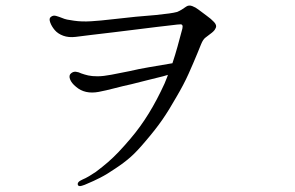

<svg xmlns="http://www.w3.org/2000/svg" viewBox="-20 -679 1040 677"><path d="M680 -645Q670 -653 658 -657.5Q646 -662 637 -656Q627 -649 620.5 -645Q614 -641 605 -637Q594 -634 576 -631.5Q558 -629 529 -626Q500 -624 459 -620Q418 -616 376 -611Q334 -606 301 -604Q268 -602 241 -606Q226 -608 216.5 -610Q207 -612 198 -616Q188 -620 177.5 -623Q167 -626 159 -619Q152 -614 157 -600Q162 -586 173 -573Q184 -560 203 -553Q222 -546 247 -549Q272 -552 299 -555.5Q326 -559 379 -565Q432 -571 464.5 -575.5Q497 -580 533 -584Q570 -588 589 -590.5Q608 -593 614 -593Q627 -595 623 -578Q614 -544 606 -515Q598 -486 588 -456Q541 -448 505.5 -442Q470 -436 436 -428Q401 -421 372.5 -415.5Q344 -410 324 -410Q304 -410 291 -413Q278 -416 267 -420Q257 -425 247.5 -426Q238 -427 230 -420Q222 -413 227 -399.5Q232 -386 248 -373Q279 -346 328 -355Q354 -360 384.5 -368Q415 -376 443 -382Q471 -389 500.5 -396.5Q530 -404 555 -410Q564 -413 572 -415Q570 -408 566.5 -400Q563 -392 560 -384Q534 -327 504.5 -279Q475 -231 440 -190Q417 -163 398.5 -143.5Q380 -124 361 -107.5Q342 -91 318 -73Q308 -66 294.5 -58Q281 -50 271 -46Q250 -37 255 -26Q258 -21 268.5 -24Q279 -27 287 -31Q309 -40 333.5 -52.5Q358 -65 387 -85Q416 -104 439 -124Q462 -144 493 -181Q529 -223 552.5 -257Q576 -291 602 -337Q628 -381 645 -419Q662 -457 676 -491Q682 -506 689 -523Q696 -540 704 -546Q714 -554 721 -559Q728 -564 732 -568Q737 -572 741 -581Q745 -590 735 -601Q725 -612 707.5 -624.5Q690 -637 680 -645Z"/></svg>

Font: Hannari
Style: Regular
Weight: 400
Version: Version 1.12